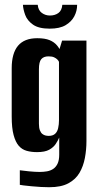

<svg xmlns="http://www.w3.org/2000/svg" viewBox="-20 -665 416 804"><path d="M186 119Q172 119 152 118Q132 117 112.5 115Q93 113 79.5 111.5Q66 110 63 109V48Q76 50 102 52.5Q128 55 146 55Q162 55 176.5 52.5Q191 50 202.5 42.5Q214 35 221 20.5Q228 6 228 -18V-89Q223 -77 213.5 -62.5Q204 -48 186 -38Q168 -28 135 -28Q111 -28 91.5 -33.5Q72 -39 58.5 -54.5Q45 -70 37 -99.5Q29 -129 29 -177V-379Q29 -442 55.5 -473.5Q82 -505 136 -505Q168 -505 187.5 -497Q207 -489 219 -474.5Q231 -460 238 -441L223 -439L240 -495H342V-74Q342 -38 335.5 -3.5Q329 31 313 58.5Q297 86 266.5 102.5Q236 119 186 119ZM184 -96Q201 -96 210.5 -104.5Q220 -113 223.5 -128.5Q227 -144 227 -161V-406Q225 -411 220 -416Q215 -421 206.5 -425Q198 -429 183 -429Q163 -429 153 -417.5Q143 -406 143 -375V-147Q143 -130 147 -119.5Q151 -109 157.5 -104Q164 -99 171 -97.5Q178 -96 184 -96ZM188 -545Q142 -545 118 -562Q94 -579 85.5 -602.5Q77 -626 76 -645H138Q140 -622 155 -611Q170 -600 189 -600Q210 -600 224.5 -610.5Q239 -621 241 -645H303Q303 -619 291 -596.5Q279 -574 254.5 -559.5Q230 -545 188 -545Z"/></svg>

Font: Alumni Sans
Style: Bold
Weight: 700
Designer: Robert E. Leuschke
Foundry: Robert E. Leuschke
Version: Version 1.018